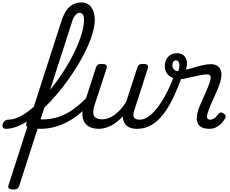

<svg xmlns="http://www.w3.org/2000/svg" viewBox="-184 -1039 1886 1574"><path d="M-77 515Q-93 515 -107 508Q-121 501 -115 482L320 -868Q338 -922 361.5 -955Q385 -988 415.5 -1003.5Q446 -1019 483 -1019Q535 -1019 564 -980.5Q593 -942 593 -877Q593 -832 577.5 -775.5Q562 -719 533.5 -655.5Q505 -592 466 -525.5Q427 -459 380.5 -393Q334 -327 282.5 -266.5Q231 -206 177 -154.5Q123 -103 69 -64.5Q15 -26 -37 -4.5Q-89 17 -135 17Q-154 17 -160 5.5Q-166 -6 -162.5 -20.5Q-159 -35 -146.5 -46.5Q-134 -58 -116 -58Q-78 -58 -34.5 -77.5Q9 -97 55 -132Q101 -167 147 -213.5Q193 -260 237.5 -315.5Q282 -371 322 -431Q362 -491 395 -551.5Q428 -612 452.5 -670.5Q477 -729 491 -782Q505 -835 505 -877Q505 -904 495.5 -919Q486 -934 467 -934Q457 -934 446 -926.5Q435 -919 425 -903Q415 -887 406 -859L-28 489Q-33 502 -43.5 508.5Q-54 515 -77 515ZM153 17Q118 17 87 13.5Q56 10 45 6Q33 1 31 -11.5Q29 -24 35 -38Q41 -52 52.5 -60.5Q64 -69 79 -65Q88 -64 110 -62Q132 -60 164 -60Q183 -60 190.5 -48.5Q198 -37 196 -21.5Q194 -6 183 5.5Q172 17 153 17Z M152 17Q137 17 130.5 5.5Q124 -6 126 -21.5Q128 -37 137.5 -48.5Q147 -60 164 -60Q234 -60 294.5 -80Q355 -100 412 -140Q469 -180 529 -240Q535 -247 546 -240.5Q557 -234 564 -223Q571 -212 565 -205Q501 -127 431 -78Q361 -29 290 -6Q219 17 152 17Z M626 17Q570 17 536 -7.5Q502 -32 493.5 -76.5Q485 -121 504 -180L602 -483Q609 -503 618.5 -509Q628 -515 647 -515Q679 -515 687 -505.5Q695 -496 689 -476L592 -180Q579 -138 581 -111.5Q583 -85 602 -73Q621 -61 657 -61Q681 -61 707 -71Q733 -81 758.5 -100Q784 -119 808 -146Q832 -173 851 -206L941 -483Q948 -503 957.5 -509Q967 -515 986 -515Q1017 -515 1025.5 -505.5Q1034 -496 1027 -476L919 -141Q903 -94 914.5 -76Q926 -58 961 -58Q975 -58 981 -46.5Q987 -35 984 -20.5Q981 -6 969 5.5Q957 17 936 17Q911 17 891 11Q871 5 856.5 -6.5Q842 -18 834 -34.5Q826 -51 823 -73L822 -85Q801 -61 777 -42Q753 -23 728 -10Q703 3 677 10Q651 17 626 17Z M939 17Q920 17 914.5 5.5Q909 -6 914 -20.5Q919 -35 932 -46.5Q945 -58 964 -58Q1000 -58 1038.5 -87Q1077 -116 1115 -168Q1153 -220 1188 -289.5Q1223 -359 1251 -440Q1255 -451 1266 -453Q1277 -455 1289 -451Q1301 -447 1308 -438.5Q1315 -430 1311 -418Q1274 -317 1235.5 -236.5Q1197 -156 1152.5 -99.5Q1108 -43 1055.5 -13Q1003 17 939 17Z M1532 17Q1494 17 1471 5.5Q1448 -6 1438 -26.5Q1428 -47 1429 -73.5Q1430 -100 1439 -130Q1447 -156 1460.5 -187Q1474 -218 1489 -251.5Q1504 -285 1518 -318Q1532 -351 1540 -381Q1548 -410 1539 -419.5Q1530 -429 1514 -429Q1491 -429 1460.5 -423Q1430 -417 1397.5 -409.5Q1365 -402 1337 -396Q1309 -390 1292 -390Q1256 -390 1227.5 -402.5Q1199 -415 1183 -439Q1167 -463 1167 -496Q1167 -544 1194.5 -573.5Q1222 -603 1267 -603Q1303 -603 1323 -584Q1343 -565 1347.5 -534.5Q1352 -504 1340 -469Q1349 -469 1372 -475.5Q1395 -482 1425.5 -491Q1456 -500 1488 -506.5Q1520 -513 1545 -513Q1574 -513 1596.5 -500Q1619 -487 1628 -456Q1637 -425 1623 -371Q1615 -343 1601.5 -310.5Q1588 -278 1572 -243.5Q1556 -209 1541.5 -175Q1527 -141 1517 -108Q1510 -83 1515.5 -70.5Q1521 -58 1540 -58Q1555 -58 1567.5 -65.5Q1580 -73 1589.5 -84Q1599 -95 1605 -104Q1611 -112 1622 -116Q1633 -120 1649 -109Q1666 -99 1666 -88Q1666 -77 1660 -66Q1650 -48 1632 -28.5Q1614 -9 1589 4Q1564 17 1532 17ZM1278 -456Q1286 -480 1286.5 -500Q1287 -520 1280.5 -532Q1274 -544 1259 -544Q1245 -544 1237 -533Q1229 -522 1229 -503Q1229 -483 1242.5 -469.5Q1256 -456 1278 -456Z"/></svg>

Font: Playwrite RO
Style: Regular
Weight: 400
Designer: Veronika Burian, José Scaglione
Foundry: TypeTogether
Version: Version 1.002